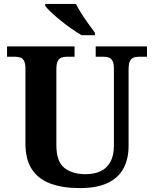

<svg xmlns="http://www.w3.org/2000/svg" viewBox="-20 -951 787 981"><path d="M387.1 10Q300.2 10 238.1 -13Q176 -36 143 -86Q110 -136 110 -218V-600Q110 -626.9 102.8 -639.9Q95.7 -652.9 84.2 -657Q72.7 -661 59 -661H16V-714H361V-661H319Q305.3 -661 293.5 -656.5Q281.7 -652 274.8 -638.4Q268 -624.9 268 -596V-210Q268 -126 308.5 -93.5Q349 -61 417 -61Q462 -61 494.5 -76.5Q527 -92 544.5 -124.5Q562 -157 562 -208V-600Q562 -626.9 554.8 -639.9Q547.7 -652.9 536.2 -657Q524.7 -661 511 -661H469V-714H731V-661H688Q674.3 -661 662.5 -656.5Q650.7 -652 643.8 -638.4Q637 -624.9 637 -596V-206Q637 -139.2 611 -90.6Q585 -42 530 -16Q475 10 387.1 10ZM397 -771Q373 -785 345 -804.5Q317 -824 290 -846Q263 -868 241.5 -888Q220 -908 211 -921V-931H368Q379 -909 396 -882Q413 -855 432 -829Q451 -803 465 -784V-771Z"/></svg>

Font: Noto Serif Armenian
Style: Regular
Weight: 400
Designer: Monotype Design Team
Foundry: Monotype Imaging Inc.
Version: Version 2.007